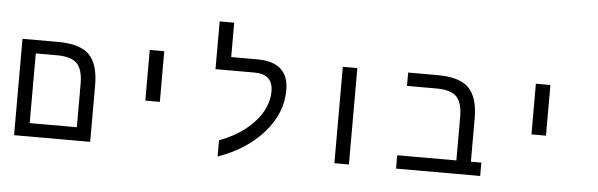

<svg xmlns="http://www.w3.org/2000/svg" viewBox="-51 -990 3703 1189"><g transform="rotate(5 1800.5 -395.5)"><path d="M537.1 0H64V-599.1H286.1Q420.9 -599.1 479 -541.5Q537.1 -483.9 537.1 -351.1ZM153.8 -516.1V-83H446.8V-352.1Q446.8 -440.9 410.9 -478.5Q375 -516.1 285.2 -516.1Z M855 -599.1H945.3V-284.2H855Z M1331.1 -79.1Q1424.3 -113.8 1491.2 -166.5Q1558.1 -219.2 1593.3 -281.5Q1628.4 -343.8 1628.4 -409.2Q1628.4 -516.1 1514.2 -516.1H1271V-813H1361.3V-599.1H1523.4Q1719.2 -599.1 1719.2 -424.8Q1719.2 -282.2 1614.3 -161.9Q1509.3 -41.5 1331.1 22Z M2055.2 -599.1H2145.5V0H2055.2Z M2461.4 -516.1V-599.1H2645.5Q2780.3 -599.1 2838.4 -541.5Q2896.5 -483.9 2896.5 -351.1V-83H2961.4V0H2438.5V-83H2806.2V-352.1Q2806.2 -440.9 2770.3 -478.5Q2734.4 -516.1 2644.5 -516.1Z M3255.4 -599.1H3345.7V-284.2H3255.4Z"/></g></svg>

Font: Cousine
Style: Regular
Weight: 400
Monospace: yes
Designer: Steve Matteson
Foundry: Monotype Imaging Inc.
Version: Version 1.21